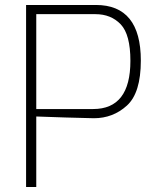

<svg xmlns="http://www.w3.org/2000/svg" viewBox="-20 -753 634 773"><path d="M85 -733H366Q547 -733 547 -509Q547 -379 491 -328Q435 -277 358 -277Q311 -278 243 -280Q175 -282 126 -284V0H85ZM355 -314Q505 -314 505 -508Q505 -614 466 -655Q427 -696 364 -696H126V-314Z"/></svg>

Font: Exo ExtraLight
Style: Regular
Weight: 275
Designer: Natanael Gama
Foundry: Natanael Gama
Version: Version 1.500; ttfautohint (v1.6)